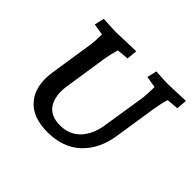

<svg xmlns="http://www.w3.org/2000/svg" viewBox="-132 -696 870 870"><g transform="rotate(45 303.5 -261.0)"><path d="M119 -46Q85 -88 85 -154Q85 -176 89 -200L121 -408Q125 -437 125 -477L70 -486L81 -533Q141 -529 163 -529L289 -533L284 -482L227 -477Q216 -440 210 -402L179 -198Q176 -179 176 -163Q176 -121 194 -92Q220 -51 281 -51Q342 -51 379 -90.5Q416 -130 426 -198L459 -408Q462 -444 462 -477L407 -486L418 -533Q473 -529 496 -529L607 -533L603 -482L546 -477Q537 -451 529 -402L498 -200Q483 -102 422.5 -45.5Q362 11 263 11Q164 11 119 -46Z"/></g></svg>

Font: Andada SC
Style: Italic
Weight: 400
Italic angle: -8.29999°
Designer: Carolina Giovagnoli
Foundry: Carolina Giovagnoli
Version: Version 1.003